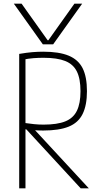

<svg xmlns="http://www.w3.org/2000/svg" viewBox="-20 -1020 540 1040"><path d="M55 -1000H97L238 -802H242L383 -1000H425L268 -780H212ZM84 -728Q125 -735 155.5 -737.5Q186 -740 214 -740Q300 -740 352 -718.5Q404 -697 427.5 -650.5Q451 -604 451 -526Q451 -450 427.5 -402.5Q404 -355 352 -334Q300 -313 214 -313Q187 -313 159.5 -315Q132 -317 96 -323L105 -355Q140 -350 165 -347.5Q190 -345 216 -345Q290 -345 333.5 -362.5Q377 -380 396.5 -420Q416 -460 416 -526Q416 -593 396.5 -632.5Q377 -672 333.5 -689.5Q290 -707 216 -707Q189 -707 162 -705Q135 -703 100 -696L118 -718V0H84ZM417 0 110 -333H153L461 0Z"/></svg>

Font: M PLUS Code Latin ExtraLight
Style: Regular
Weight: 250
Designer: Coji Morishita
Foundry: UNDERFOREST DESIGN
Version: Version 1.002; ttfautohint (v1.8.3)